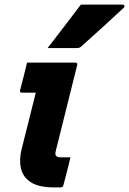

<svg xmlns="http://www.w3.org/2000/svg" viewBox="-20 -811 559 831"><path d="M97 -540H306Q317 -540 314 -529Q291 -437 268 -344.5Q245 -252 222 -160Q217 -142 223 -136Q229 -130 245 -130H285Q278 -101 270 -69Q262 -37 254 -8Q252 0 241 0H213Q147 0 113 -22.5Q79 -45 70.5 -83Q62 -121 74 -167Q89 -228 104.5 -288.5Q120 -349 135 -410H76Q64 -410 67 -421Q75 -450 82.5 -480.5Q90 -511 97 -540ZM330 -791H511Q517 -791 518.5 -786Q520 -781 514 -776Q468 -733 425.5 -694.5Q383 -656 333 -611Q325 -603 314 -603H186Q222 -650 258 -696.5Q294 -743 330 -791Z"/></svg>

Font: Recursive Sn Lnr St XBd
Style: Italic
Weight: 800
Italic angle: -15°
Version: Version 1.079;hotconv 1.0.112;makeotfexe 2.5.65598; ttfautoh